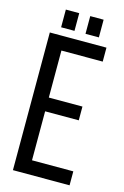

<svg xmlns="http://www.w3.org/2000/svg" viewBox="-126 -886 611 943"><g transform="rotate(15 180.0 -414.5)"><path d="M155 -829V-739H87V-829ZM279 -829V-739H211V-829ZM289 -390V-320H118V-71H328V0H40V-700H328V-629H118V-390Z"/></g></svg>

Font: Adderley Regular
Style: Regular
Weight: 400
Designer: gorohovskiy
Version: Version 1.003 November 13, 2017